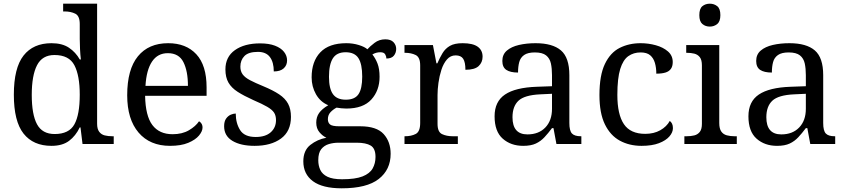

<svg xmlns="http://www.w3.org/2000/svg" viewBox="-20 -780 4587 1040"><path d="M259 10Q160 10 107.5 -56.5Q55 -123 55 -267Q55 -412 107.5 -479Q160 -546 259 -546Q317 -546 353.5 -521.5Q390 -497 412 -458H418Q415 -483 413.5 -513.5Q412 -544 412 -568V-650Q412 -694 387.5 -706Q363 -718 330 -718H322V-760H506V-110Q506 -81 517.5 -66Q529 -51 547.5 -46.5Q566 -42 588 -42H596V0H427L416 -90H412Q390 -44 354 -17Q318 10 259 10ZM276 -54Q354 -54 383 -106.5Q412 -159 412 -267Q412 -371 383 -426.5Q354 -482 275 -482Q209 -482 180.5 -426.5Q152 -371 152 -266Q152 -160 180.5 -107Q209 -54 276 -54Z M901 10Q792 10 730.5 -62Q669 -134 669 -264Q669 -404 727 -475Q785 -546 891 -546Q988 -546 1043.5 -486Q1099 -426 1099 -307V-261H766Q768 -152 805.5 -102.5Q843 -53 915 -53Q967 -53 1003.5 -74.5Q1040 -96 1058 -123Q1065 -120 1071 -111Q1077 -102 1077 -89Q1077 -69 1058 -46Q1039 -23 1000 -6.5Q961 10 901 10ZM998 -315Q998 -395 973.5 -443.5Q949 -492 889 -492Q834 -492 803.5 -446.5Q773 -401 768 -315Z M1359 10Q1284 10 1239 -17Q1194 -44 1194 -96Q1194 -123 1205 -138Q1216 -153 1230.5 -159Q1245 -165 1257 -165Q1257 -113 1280.5 -75.5Q1304 -38 1365 -38Q1418 -38 1446.5 -63.5Q1475 -89 1475 -129Q1475 -154 1464.5 -170Q1454 -186 1427.5 -201.5Q1401 -217 1352 -238Q1301 -261 1267.5 -282.5Q1234 -304 1217.5 -332.5Q1201 -361 1201 -404Q1201 -472 1252.5 -508.5Q1304 -545 1389 -545Q1437 -545 1469.5 -532.5Q1502 -520 1518.5 -499Q1535 -478 1535 -453Q1535 -426 1516.5 -409.5Q1498 -393 1463 -393Q1463 -443 1442 -471Q1421 -499 1377 -499Q1326 -499 1304 -476.5Q1282 -454 1282 -419Q1282 -394 1294.5 -377Q1307 -360 1334.5 -345.5Q1362 -331 1406 -313Q1459 -291 1492 -269Q1525 -247 1540.5 -218Q1556 -189 1556 -147Q1556 -69 1502 -29.5Q1448 10 1359 10Z M1831 240Q1727 240 1675 201.5Q1623 163 1623 94Q1623 35 1661 5Q1699 -25 1748 -34Q1728 -43 1710.5 -63.5Q1693 -84 1693 -116Q1693 -146 1708.5 -168Q1724 -190 1758 -210Q1715 -228 1691.5 -269.5Q1668 -311 1668 -361Q1668 -447 1715 -496.5Q1762 -546 1856 -546Q1892 -546 1924 -536Q1956 -526 1970 -513Q1984 -529 2009 -548Q2034 -567 2067 -567Q2097 -567 2111.5 -551.5Q2126 -536 2126 -515Q2126 -494 2113.5 -478.5Q2101 -463 2073 -463Q2073 -474 2066.5 -485.5Q2060 -497 2040 -497Q2017 -497 1997 -485Q2014 -464 2025 -435.5Q2036 -407 2036 -364Q2036 -290 1991.5 -241Q1947 -192 1856 -192Q1844 -192 1828.5 -193.5Q1813 -195 1803 -197Q1784 -187 1770 -172Q1756 -157 1756 -134Q1756 -116 1767.5 -106Q1779 -96 1818 -96H1931Q2020 -96 2058 -54Q2096 -12 2096 53Q2096 139 2031.5 189.5Q1967 240 1831 240ZM1833 191Q1905 191 1944 175.5Q1983 160 1998.5 132.5Q2014 105 2014 70Q2014 24 1988 8.5Q1962 -7 1912 -7H1814Q1786 -7 1761 0.5Q1736 8 1720 28Q1704 48 1704 88Q1704 117 1715 140.5Q1726 164 1754 177.5Q1782 191 1833 191ZM1853 -240Q1902 -240 1922 -270Q1942 -300 1942 -365Q1942 -433 1921.5 -465Q1901 -497 1852 -497Q1804 -497 1783 -464Q1762 -431 1762 -364Q1762 -300 1783.5 -270Q1805 -240 1853 -240Z M2171 0V-42H2174Q2208 -42 2232 -54.5Q2256 -67 2256 -114V-426Q2256 -470 2231.5 -482Q2207 -494 2174 -494H2171V-536H2325L2344 -437H2349Q2362 -467 2377 -492Q2392 -517 2417 -531.5Q2442 -546 2486 -546Q2541 -546 2567.5 -527Q2594 -508 2594 -473Q2594 -442 2572.5 -422Q2551 -402 2501 -402Q2501 -443 2489 -461.5Q2477 -480 2448 -480Q2420 -480 2401 -458Q2382 -436 2371 -402Q2360 -368 2355 -331.5Q2350 -295 2350 -266V-109Q2350 -65 2374.5 -53.5Q2399 -42 2432 -42H2460V0Z M2814 10Q2747 10 2703 -29Q2659 -68 2659 -150Q2659 -230 2715.5 -268Q2772 -306 2887 -310L2970 -313V-373Q2970 -409 2964 -436.5Q2958 -464 2938 -480Q2918 -496 2877 -496Q2839 -496 2819 -482Q2799 -468 2792.5 -443.5Q2786 -419 2786 -387Q2744 -387 2722.5 -401.5Q2701 -416 2701 -450Q2701 -485 2725.5 -506Q2750 -527 2791 -536.5Q2832 -546 2881 -546Q2973 -546 3018.5 -507Q3064 -468 3064 -373V-114Q3064 -72 3078 -57Q3092 -42 3126 -42H3129V0H2994L2978 -86H2970Q2949 -58 2929 -36.5Q2909 -15 2882.5 -2.5Q2856 10 2814 10ZM2837 -52Q2898 -52 2934 -89.5Q2970 -127 2970 -191V-272L2906 -269Q2821 -265 2788.5 -234.5Q2756 -204 2756 -145Q2756 -52 2837 -52Z M3455 10Q3389 10 3337.5 -18Q3286 -46 3256.5 -106.5Q3227 -167 3227 -265Q3227 -372 3256.5 -433.5Q3286 -495 3336.5 -520.5Q3387 -546 3450 -546Q3492 -546 3532 -535Q3572 -524 3598 -501.5Q3624 -479 3624 -444Q3624 -421 3614 -407Q3604 -393 3584.5 -387Q3565 -381 3535 -381Q3535 -413 3527.5 -439Q3520 -465 3502 -480.5Q3484 -496 3450 -496Q3412 -496 3383.5 -476Q3355 -456 3339.5 -406Q3324 -356 3324 -266Q3324 -160 3359.5 -107.5Q3395 -55 3475 -55Q3522 -55 3556.5 -74.5Q3591 -94 3608 -125Q3616 -119 3620.5 -109.5Q3625 -100 3625 -86Q3625 -63 3606 -41Q3587 -19 3549.5 -4.5Q3512 10 3455 10Z M3687 0V-42H3700Q3722 -42 3740.5 -46.5Q3759 -51 3770.5 -65.5Q3782 -80 3782 -109V-426Q3782 -456 3770.5 -470.5Q3759 -485 3740.5 -489.5Q3722 -494 3700 -494H3697V-536H3876V-114Q3876 -83 3887 -67.5Q3898 -52 3917 -47Q3936 -42 3958 -42H3971V0ZM3825 -636Q3801 -636 3784.5 -650Q3768 -664 3768 -698Q3768 -733 3784.5 -746.5Q3801 -760 3825 -760Q3848 -760 3865 -746.5Q3882 -733 3882 -698Q3882 -664 3865 -650Q3848 -636 3825 -636Z M4189 10Q4122 10 4078 -29Q4034 -68 4034 -150Q4034 -230 4090.5 -268Q4147 -306 4262 -310L4345 -313V-373Q4345 -409 4339 -436.5Q4333 -464 4313 -480Q4293 -496 4252 -496Q4214 -496 4194 -482Q4174 -468 4167.5 -443.5Q4161 -419 4161 -387Q4119 -387 4097.5 -401.5Q4076 -416 4076 -450Q4076 -485 4100.5 -506Q4125 -527 4166 -536.5Q4207 -546 4256 -546Q4348 -546 4393.5 -507Q4439 -468 4439 -373V-114Q4439 -72 4453 -57Q4467 -42 4501 -42H4504V0H4369L4353 -86H4345Q4324 -58 4304 -36.5Q4284 -15 4257.5 -2.5Q4231 10 4189 10ZM4212 -52Q4273 -52 4309 -89.5Q4345 -127 4345 -191V-272L4281 -269Q4196 -265 4163.5 -234.5Q4131 -204 4131 -145Q4131 -52 4212 -52Z"/></svg>

Font: Noto Serif Test
Style: Regular
Weight: 400
Version: Version 1.000